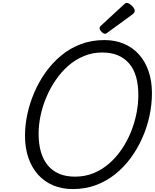

<svg xmlns="http://www.w3.org/2000/svg" viewBox="-20 -1274 1059 1313"><path d="M478 19Q404 19 343.5 -6.5Q283 -32 240 -80Q197 -128 174 -195Q151 -262 151 -346Q151 -418 167 -493Q183 -568 214.5 -641.5Q246 -715 292 -779.5Q338 -844 398 -894Q458 -944 532.5 -972Q607 -1000 694 -1000Q768 -1000 828 -974.5Q888 -949 930.5 -901.5Q973 -854 996 -787Q1019 -720 1019 -637Q1019 -560 1002.5 -482.5Q986 -405 953.5 -331.5Q921 -258 874.5 -194.5Q828 -131 768 -83Q708 -35 635.5 -8Q563 19 478 19ZM493 -66Q561 -66 619 -89.5Q677 -113 725.5 -155Q774 -197 811.5 -252Q849 -307 874.5 -369.5Q900 -432 913 -497Q926 -562 926 -624Q926 -694 910.5 -748.5Q895 -803 863 -840Q831 -877 785.5 -896Q740 -915 679 -915Q613 -915 554.5 -891Q496 -867 448 -825Q400 -783 362 -728Q324 -673 297.5 -610.5Q271 -548 257.5 -484Q244 -420 244 -360Q244 -289 260 -234.5Q276 -180 307.5 -142.5Q339 -105 385 -85.5Q431 -66 493 -66ZM699 -1043Q688 -1043 674.5 -1056.5Q661 -1070 661 -1080Q661 -1084 662.5 -1088Q664 -1092 670 -1098L827 -1243Q832 -1248 836.5 -1251Q841 -1254 847 -1254Q857 -1254 869.5 -1245Q882 -1236 891.5 -1224Q901 -1212 901 -1201Q901 -1194 898.5 -1189Q896 -1184 886 -1176L718 -1053Q712 -1049 707.5 -1046Q703 -1043 699 -1043Z"/></svg>

Font: Playwrite CZ
Style: Regular
Weight: 400
Designer: Veronika Burian, José Scaglione
Foundry: TypeTogether
Version: Version 1.002